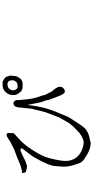

<svg xmlns="http://www.w3.org/2000/svg" viewBox="376 -1126 747 1540"><g transform="rotate(-90 750.0 -356.5)"><path d="M431.6 -676.8Q433.6 -677.7 439.5 -677.7L444.3 -676.8Q451.2 -669.9 454.1 -667Q452.1 -659.2 452.1 -642.6Q451.2 -625 451.2 -620.1Q428.7 -599.6 407.2 -580.1Q380.9 -557.6 354.5 -524.4Q347.7 -517.6 314.5 -466.8Q293 -433.6 280.3 -409.2Q259.8 -368.2 252.9 -341.8Q239.3 -292 231.4 -242.2Q226.6 -204.1 229.5 -185.5Q233.4 -156.2 247.1 -131.8Q264.6 -102.5 290 -87.9Q296.9 -84 306.6 -78.1H307.6Q318.4 -72.3 331.1 -68.4Q349.6 -62.5 353.5 -61.5Q363.3 -60.5 377 -59.6Q399.4 -56.6 447.3 -88.9H448.2Q485.4 -125 502 -139.6Q506.8 -144.5 515.6 -156.2Q520.5 -161.1 530.3 -173.8Q536.1 -183.6 542 -193.4Q546.9 -200.2 551.8 -210Q556.6 -219.7 561.5 -227.5V-228.5H562.5L568.4 -240.2Q570.3 -242.2 572.8 -246.6Q575.2 -251 578.6 -259.3Q582 -267.6 585.4 -275.9Q588.9 -284.2 595.2 -301.3Q601.6 -318.4 607.4 -333Q624 -376 629.9 -405.3Q638.7 -445.3 639.6 -447.3L647.5 -474.6L653.3 -539.1Q657.2 -553.7 656.2 -558.6Q657.2 -613.3 680.7 -620.1L690.4 -623Q697.3 -625 704.1 -618.2Q712.9 -609.4 714.8 -604.5Q718.8 -594.7 716.8 -585.9Q715.8 -582 717.8 -571.3L719.7 -544.9Q722.7 -526.4 723.6 -510.7Q726.6 -477.5 732.4 -458Q736.3 -433.6 752 -395.5Q757.8 -371.1 758.8 -368.2Q771.5 -340.8 785.2 -316.4Q796.9 -302.7 803.7 -293.9Q814.5 -279.3 817.4 -272.5Q822.3 -263.7 823.2 -252.9Q824.2 -243.2 821.3 -236.3Q819.3 -228.5 811.5 -221.7Q806.6 -215.8 797.9 -212.9V-211.9Q795.9 -210.9 787.1 -210.9H779.3Q772.5 -215.8 768.6 -220.7Q761.7 -229.5 755.9 -242.2Q753.9 -246.1 744.1 -271.5Q740.2 -278.3 731.4 -304.7Q720.7 -332 718.8 -338.9Q717.8 -356.4 708 -378.9Q700.2 -397.5 696.3 -418L677.7 -510.7L671.9 -465.8Q668.9 -443.4 667 -434.6Q654.3 -374 653.3 -371.1Q638.7 -321.3 627.9 -294.9Q604.5 -235.4 580.1 -179.7Q577.1 -175.8 530.3 -103.5Q521.5 -89.8 511.7 -76.2Q502.9 -63.5 492.2 -51.8Q487.3 -45.9 477.5 -39.1L470.7 -35.2L467.8 -34.2Q463.9 -31.2 460.9 -29.3L460 -28.3Q459 -28.3 438.5 -19.5Q432.6 -17.6 419.9 -13.7Q413.1 -11.7 407.2 -10.7Q399.4 -8.8 397.5 -8.8L395.5 -9.8L394.5 -8.8Q376 -2 369.1 -2.9L336.9 -7.8Q328.1 -8.8 303.7 -19.5Q280.3 -30.3 263.7 -42Q245.1 -53.7 238.3 -58.6Q218.8 -73.2 210.9 -92.8Q202.1 -116.2 193.4 -146.5Q185.5 -173.8 183.6 -195.3Q181.6 -228.5 183.6 -235.4V-236.3L188.5 -300.8Q189.5 -306.6 202.1 -345.7Q206.1 -355.5 223.6 -391.6Q236.3 -418.9 249 -439.5Q262.7 -465.8 269.5 -474.6Q286.1 -498 303.7 -519.5Q328.1 -550.8 329.1 -552.7V-553.7Q330.1 -564.5 320.3 -566.4Q305.7 -567.4 257.8 -542Q235.4 -529.3 227.5 -526.4Q208 -518.6 195.3 -515.6L173.8 -514.6L154.3 -519.5Q139.6 -522.5 137.7 -526.4Q131.8 -539.1 131.8 -547.9Q132.8 -551.8 132.8 -553.7Q148.4 -553.7 151.4 -554.7Q179.7 -562.5 182.6 -563.5H183.6Q199.2 -567.4 221.7 -578.1Q241.2 -586.9 261.7 -594.7Q282.2 -602.5 295.9 -607.4Q322.3 -617.2 324.2 -618.2L352.5 -632.8L381.8 -647.5Q388.7 -651.4 405.3 -663.1Q420.9 -672.9 421.9 -672.9Q427.7 -675.8 431.6 -676.8ZM847.7 -670.9Q842.8 -669.9 841.8 -669.9H840.8Q822.3 -669.9 812.5 -661.1Q794.9 -645.5 794.9 -625Q795.9 -616.2 797.9 -609.4Q799.8 -607.4 807.6 -595.7Q810.5 -591.8 814.5 -590.8Q818.4 -589.8 827.1 -588.9Q829.1 -589.8 831.1 -588.9Q844.7 -589.8 853.5 -593.8Q862.3 -597.7 869.1 -609.4Q875 -620.1 875.5 -625.5Q876 -630.9 876 -630.9V-631.8Q876 -632.8 873 -651.4Q872.1 -660.2 858.4 -667Q853.5 -669.9 850.6 -669.9Q848.6 -670.9 847.7 -670.9ZM759.8 -650.4Q770.5 -677.7 786.1 -690.4V-691.4Q800.8 -703.1 816.4 -707Q836.9 -710.9 843.8 -710Q847.7 -709 852.5 -710Q869.1 -710.9 874 -704.1Q875 -702.1 877 -701.2Q878.9 -700.2 881.8 -700.2Q886.7 -699.2 895.5 -689.5Q906.2 -678.7 906.2 -673.8V-669.9Q906.2 -668 907.2 -667V-666Q908.2 -662.1 910.2 -660.2Q912.1 -657.2 913.1 -644.5Q913.1 -640.6 912.1 -631.8Q908.2 -603.5 908.2 -599.6Q907.2 -595.7 895.5 -577.1Q887.7 -563.5 882.8 -560.5Q866.2 -550.8 858.4 -549.8Q840.8 -548.8 840.8 -548.8Q837.9 -547.9 825.2 -548.8L809.6 -550.8Q807.6 -552.7 795.9 -555.7Q790 -557.6 787.1 -561.5L780.3 -569.3Q764.6 -587.9 761.7 -596.7Q756.8 -610.4 756.8 -619.1Q756.8 -623 756.8 -624V-625Q758.8 -648.4 759.8 -650.4ZM196.3 -510.7H197.3Q197.3 -510.7 196.3 -510.7ZM426.8 -676.8H425.8Q426.8 -676.8 426.8 -676.8ZM127.9 -547.9H127Z"/></g></svg>

Font: ToneOZ-YinPZ-Tsuipita-TC
Style: Regular
Weight: 400
Designer: ÂÆ£ÂøóÂáåJeffrey Xuan(jeffreyx@gmail.com, ToneOZ.com) ÈòøÂù§(cjkFonts)
Foundry: ToneOZ
Version: Version 0.24071